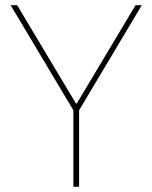

<svg xmlns="http://www.w3.org/2000/svg" viewBox="-20 -718 586 738"><path d="M262 0V-294L21 -698H46L272 -320H275L501 -698H525L284 -294V0Z"/></svg>

Font: Plexus Sans Thin
Style: Regular
Weight: 250
Version: Version 2.001;PS 002.001;hotconv 1.0.70;makeotf.lib2.5.58329